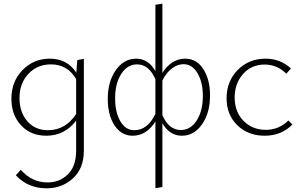

<svg xmlns="http://www.w3.org/2000/svg" viewBox="-20 -734 1638 1044"><path d="M400 -407 436 -414V84Q436 182 376.5 236Q317 290 233 290Q132 290 66 219L93 189Q153 258 239 258Q304 258 349 214Q394 170 394 85V-78Q331 4 232 4Q147 4 94.5 -52.5Q42 -109 42 -197Q42 -291 102.5 -353Q163 -415 251 -415Q345 -415 395 -339ZM241 -26Q336 -26 394 -114V-304Q347 -384 257 -384Q183 -384 134.5 -332.5Q86 -281 86 -201Q86 -124 128.5 -75Q171 -26 241 -26Z M987 -415Q1049 -415 1085.5 -358.5Q1122 -302 1122 -215Q1122 -120 1078.5 -58Q1035 4 969 4Q902 4 863 -64V283L825 289V-73Q776 4 701 4Q640 4 603 -52Q566 -108 566 -196Q566 -291 610 -353Q654 -415 720 -415Q787 -415 825 -347V-708L863 -714V-338Q913 -415 987 -415ZM964 -27Q1016 -27 1049.5 -79Q1083 -131 1083 -212Q1083 -287 1054 -336Q1025 -385 978 -385Q946 -385 915 -362Q884 -339 863 -296V-108Q898 -27 964 -27ZM710 -26Q783 -26 825 -115V-303Q790 -384 725 -384Q673 -384 639.5 -332.5Q606 -281 606 -200Q606 -123 634.5 -74.5Q663 -26 710 -26Z M1419 4Q1329 4 1270.5 -53Q1212 -110 1212 -200Q1212 -292 1272.5 -353.5Q1333 -415 1424 -415Q1504 -415 1562 -362L1537 -333Q1487 -383 1419 -383Q1347 -383 1301.5 -331.5Q1256 -280 1256 -204Q1256 -126 1304 -77Q1352 -28 1425 -28Q1497 -28 1548 -79L1570 -57Q1510 4 1419 4Z"/></svg>

Font: EauTestInfant Light
Style: Regular
Weight: 300
Designer: Christian Thalmann (Catharsis Fonts)
Version: Version 0.001;PS 000.001;hotconv 1.0.88;makeotf.lib2.5.64775